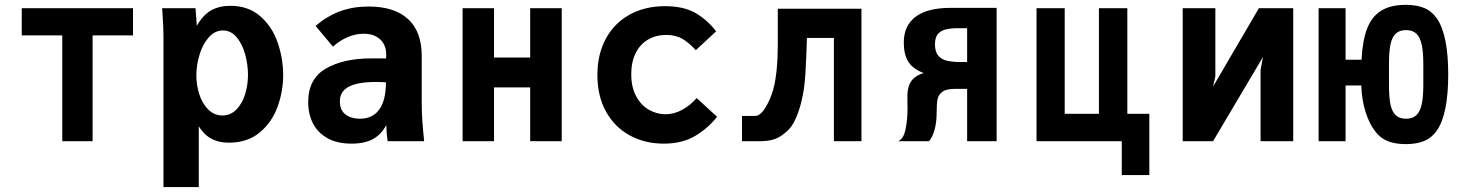

<svg xmlns="http://www.w3.org/2000/svg" viewBox="-20 -584 6040 794"><path d="M237.5 -437.5H70V-550H530V-437.5H363V0H237.5Z M652 -527.5 650.5 -550H788.5L794 -477.5Q819.5 -522 853 -541Q886.5 -560 932 -560Q1007 -560 1056.2 -517Q1105.5 -474 1128.2 -408.2Q1151 -342.5 1151 -273Q1151 -206.5 1128 -142.8Q1105 -79 1054.5 -36.5Q1004 6 926 6Q884.5 6 854.2 -10.2Q824 -26.5 802 -61.5V189.5H656V-432.5Q656 -473.5 652 -527.5ZM1005.5 -274.5Q1005.5 -316 994 -358.5Q982.5 -401 959 -429.5Q935.5 -458 902 -458Q868.5 -458 843.5 -429.8Q818.5 -401.5 805.2 -358.2Q792 -315 792 -272.5Q792 -231.5 804.5 -193.2Q817 -155 841.5 -130.8Q866 -106.5 900 -106.5Q933.5 -106.5 957.5 -131Q981.5 -155.5 993.5 -194Q1005.5 -232.5 1005.5 -274.5Z M1254.5 -161.5Q1254.5 -258 1327.2 -300.2Q1400 -342.5 1514.5 -342.5H1577V-362Q1577 -383 1567 -402Q1557 -421 1536 -432.8Q1515 -444.5 1484 -444.5Q1451.5 -444.5 1418.5 -430.8Q1385.5 -417 1357 -391L1285 -477Q1333.5 -518 1386.5 -537.5Q1439.5 -557 1504.5 -557Q1611 -557 1667.5 -505.2Q1724 -453.5 1724 -353V-159.5Q1724 -121.5 1726.5 -85Q1729 -48.5 1734 0H1583Q1578 -32.5 1577.5 -67Q1557.5 -28.5 1523 -9.2Q1488.5 10 1433.5 10Q1374 10 1333.8 -12.8Q1293.5 -35.5 1274 -74.2Q1254.5 -113 1254.5 -161.5ZM1576 -243.5Q1557.5 -245 1534 -245Q1459.5 -245 1422.5 -225.5Q1385.5 -206 1385.5 -165Q1385.5 -128 1409 -110.5Q1432.5 -93 1468 -93Q1521 -93 1548.5 -131.2Q1576 -169.5 1576 -243.5Z M1893 -550H2023V-346H2172.5V-550H2303V0H2172.5V-222.5H2023V0H1893Z M2450.5 -274.5Q2450.5 -359 2485 -423.2Q2519.5 -487.5 2583 -523Q2646.5 -558.5 2730 -558.5Q2806.5 -558.5 2855.5 -530.5Q2904.5 -502.5 2941.5 -454.5L2857.5 -376.5Q2828 -408.5 2801 -424Q2774 -439.5 2735 -439.5Q2692.5 -439.5 2659.8 -420.2Q2627 -401 2608.8 -364.5Q2590.5 -328 2590.5 -277.5Q2590.5 -223 2611 -185.5Q2631.5 -148 2664 -129.8Q2696.5 -111.5 2732.5 -111.5Q2767.5 -111.5 2801.8 -130.2Q2836 -149 2861 -178.5L2945.5 -101Q2906 -51.5 2853 -20.8Q2800 10 2725 10Q2647 10 2584.8 -23.8Q2522.5 -57.5 2486.5 -121.8Q2450.5 -186 2450.5 -274.5Z M3048.5 -104.5H3102.5Q3124 -104.5 3145 -138.5Q3166 -172.5 3177.5 -213.5Q3187 -247.5 3191.8 -295.8Q3196.5 -344 3196.5 -396.5V-548H3542.5V0H3428.5V-427H3317L3314.5 -357Q3311.5 -273 3306.2 -230Q3301 -187 3289 -144.5Q3276.5 -102 3261.5 -75.5Q3246.5 -49 3223.5 -32Q3202.5 -14.5 3179 -7.2Q3155.5 0 3120 0H3048.5Z M3733 -138Q3733 -160.5 3732.5 -169Q3730.5 -219.5 3746 -244.8Q3761.5 -270 3800 -282Q3755 -298.5 3736.2 -328.8Q3717.5 -359 3717.5 -408.5Q3717.5 -477.5 3766.2 -514.5Q3815 -551.5 3911 -551.5H4101.5V0H3979.5V-216.5H3928.5Q3893.5 -216.5 3877.2 -204.5Q3861 -192.5 3857.2 -173.8Q3853.5 -155 3853.5 -121.5Q3853.5 -39 3822 0H3693.5Q3716 -8.5 3724.5 -48Q3733 -87.5 3733 -138ZM3979.5 -327.5V-467.5H3939.5Q3890 -467.5 3868.2 -452.2Q3846.5 -437 3846.5 -401Q3846.5 -370 3860 -354Q3873.5 -338 3896.2 -332.8Q3919 -327.5 3953.5 -327.5Z M4619 0H4266.5V-550H4383V-113.5H4524.5V-550H4642V-113.5H4733V140H4619Z M4871 -550H5006V-268.5L4996.5 -226L5186 -550H5328V0H5193V-295.5L5203 -348.5L4996.5 0H4871Z M5667 -41Q5643.5 -70.5 5627.5 -120Q5611.5 -169.5 5609.5 -230.5H5544.5V0H5433V-550H5544.5V-337H5610.5Q5614.5 -417.5 5634.2 -467.2Q5654 -517 5693 -540.5Q5732 -564 5793.5 -564Q5837.5 -564 5869 -551.2Q5900.5 -538.5 5922 -508Q5969 -439.5 5969 -276Q5969 -112.5 5922 -44Q5900.5 -13.5 5869 -0.8Q5837.5 12 5793.5 12Q5750.5 12 5719.2 -0.2Q5688 -12.5 5667 -41ZM5866 -233V-319Q5866 -369.5 5859.2 -400Q5852.5 -430.5 5837 -445Q5821.5 -459.5 5795 -459.5Q5767.5 -459.5 5752 -445Q5736.5 -430.5 5730.2 -400.2Q5724 -370 5724 -319V-233Q5724 -182 5730.2 -152Q5736.5 -122 5752 -107.5Q5767.5 -93 5795 -93Q5821.5 -93 5837 -107.5Q5852.5 -122 5859.2 -152.2Q5866 -182.5 5866 -233Z"/></svg>

Font: JuliaMono ExtraBold
Style: Regular
Weight: 800
Monospace: yes
Designer: cormullion
Foundry: corm
Version: Version 0.055; ttfautohint (v1.8.4)